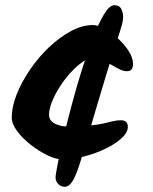

<svg xmlns="http://www.w3.org/2000/svg" viewBox="-20 -648 585 736"><path d="M418 -628Q438 -628 445 -613.5Q452 -599 452 -582Q452 -570 448 -555.5Q444 -541 438 -522Q408 -430 385 -354Q362 -278 344 -217Q326 -156 312.5 -109.5Q299 -63 288.5 -29Q278 5 268.5 26.5Q259 48 249 58Q239 68 228 68Q213 68 203 57Q193 46 193 33Q193 22 201 -19Q209 -60 223 -119.5Q237 -179 255.5 -248Q274 -317 295 -384Q316 -451 337.5 -506Q359 -561 379.5 -594.5Q400 -628 418 -628ZM490 -402Q490 -375 466 -375Q450 -375 427.5 -388Q405 -401 381.5 -414Q358 -427 340 -427Q321 -427 298 -411.5Q275 -396 252 -371Q229 -346 210 -316.5Q191 -287 179.5 -258.5Q168 -230 168 -208Q168 -186 189.5 -174.5Q211 -163 240 -163Q291 -163 324 -166.5Q357 -170 378 -175Q399 -180 413.5 -183.5Q428 -187 443 -187Q470 -187 470 -162Q470 -140 446 -118Q422 -96 383.5 -77.5Q345 -59 301.5 -48Q258 -37 219 -37Q195 -37 162.5 -52.5Q130 -68 98.5 -92.5Q67 -117 46 -145Q25 -173 25 -198Q25 -239 44 -286.5Q63 -334 95 -381Q127 -428 167.5 -466.5Q208 -505 251.5 -528.5Q295 -552 337 -552Q355 -552 381 -537.5Q407 -523 432 -500.5Q457 -478 473.5 -452Q490 -426 490 -402Z"/></svg>

Font: Kalam Variable Light
Style: Regular
Weight: 300
Designer: Lipi Raval, Jonny Pinhorn
Foundry: Indian Type Foundry
Version: Version 3.000